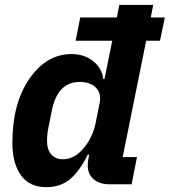

<svg xmlns="http://www.w3.org/2000/svg" viewBox="-20 -760 700 792"><path d="M523 0H430Q391 0 366.5 -20.5Q342 -41 342 -77Q342 -92 345 -107L348 -122H342Q309 -55 269.5 -21.5Q230 12 171 12Q101 12 66 -37.5Q31 -87 31 -170Q31 -334 101.5 -435.5Q172 -537 275 -537Q328 -537 364.5 -507.5Q401 -478 406 -434H411L443 -592H292L311 -688H462L472 -740H612L602 -688H660L640 -592H583L486 -112H545ZM240 -103Q288 -103 327 -151Q363 -195 375 -255L391 -335Q399 -374 376 -398Q353 -422 309 -422Q218 -422 194 -305L180 -235Q174 -207 174 -178Q174 -143 191.5 -123Q209 -103 240 -103Z"/></svg>

Font: Aneliza
Style: Bold Italic
Weight: 700
Italic angle: -11.31°
Designer: Mike Abbink, Paul van der Laan, Pieter van Rosmalen
Foundry: Bold Monday
Version: Version 3.0